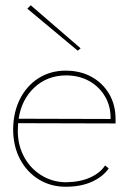

<svg xmlns="http://www.w3.org/2000/svg" viewBox="-20 -694 520 731"><path d="M401 -241Q402 -289 380 -326.5Q358 -364 319.5 -385.5Q281 -407 230 -407Q159 -406 110.5 -360.5Q62 -315 51 -242ZM230 17Q173 17 127.5 -11Q82 -39 56 -88.5Q30 -138 30 -203Q31 -268 56.5 -318Q82 -368 127 -396.5Q172 -425 230 -425Q286 -425 328.5 -401.5Q371 -378 395.5 -336.5Q420 -295 420 -241V-224L49 -225L48 -203Q46 -148 69 -102Q92 -56 134.5 -28.5Q177 -1 230 0Q286 -1 324 -18.5Q362 -36 380 -64L394 -53Q373 -22 331 -2.5Q289 17 230 17ZM276 -501 84 -661 97 -674 287 -510Z"/></svg>

Font: Grandiflora One
Style: Regular
Weight: 400
Designer: Haesung Cho
Foundry: JAMO
Version: Version 1.000; ttfautohint (v1.8.4.7-5d5b);gftools[0.9.28]